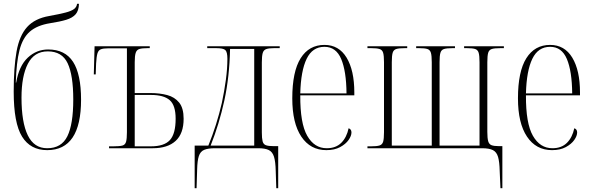

<svg xmlns="http://www.w3.org/2000/svg" viewBox="-20 -779 3114 1009"><path d="M228 10Q140 10 96 -61Q52 -132 52 -297Q52 -425 67 -508.5Q82 -592 122.5 -637Q163 -682 239 -695Q294 -705 324.5 -713Q355 -721 369 -731.5Q383 -742 385 -759H395Q394 -723 377.5 -704Q361 -685 328 -675Q295 -665 243 -657Q175 -646 137 -613Q99 -580 82.5 -515.5Q66 -451 63 -345H65Q80 -433 126 -476Q172 -519 233 -519Q322 -519 364 -454Q406 -389 406 -255Q406 10 228 10ZM228 0Q303 0 334 -63Q365 -126 365 -256Q365 -384 335.5 -446.5Q306 -509 231 -509Q160 -509 126.5 -444Q93 -379 93 -266Q93 -136 126 -68Q159 0 228 0Z M553 0V-10H576Q608 -10 623 -14Q638 -18 642.5 -34Q647 -50 647 -84V-525H548Q523 -525 510 -520Q497 -515 492 -498Q487 -481 485 -445L483 -388H473L477 -536H767V-526H756Q727 -526 712.5 -521.5Q698 -517 693 -501Q688 -485 688 -452V-290H770Q819 -290 858.5 -279.5Q898 -269 921.5 -240Q945 -211 945 -155Q945 -77 903 -38.5Q861 0 783 0ZM773 -10Q843 -10 873 -43Q903 -76 903 -155Q903 -226 871.5 -253Q840 -280 774 -280H688V-10Z M1003 210V-14H1075Q1097 -68 1115 -125Q1133 -182 1146 -239Q1159 -300 1167 -359.5Q1175 -419 1175 -470Q1175 -506 1164 -516Q1153 -526 1116 -526H1069V-536H1450V-526H1420Q1393 -526 1379 -521Q1365 -516 1360.5 -500Q1356 -484 1356 -451V-83Q1356 -52 1360 -36.5Q1364 -21 1377 -16Q1390 -11 1417 -11H1442V210H1432L1429 120Q1428 71 1420 45Q1412 19 1392.5 9.5Q1373 0 1337 0H1111Q1073 0 1053 8.5Q1033 17 1025 41Q1017 65 1016 113L1013 210ZM1087 -14H1316V-522H1189Q1186 -375 1159 -251Q1132 -127 1087 -14Z M1695 10Q1611 10 1563.5 -61Q1516 -132 1516 -262Q1516 -403 1560 -473Q1604 -543 1685 -543Q1761 -543 1801.5 -476Q1842 -409 1842 -293V-278H1558Q1557 -131 1594.5 -65.5Q1632 0 1697 0Q1745 0 1773.5 -28.5Q1802 -57 1812 -105Q1827 -100 1827 -83Q1827 -65 1812 -43.5Q1797 -22 1767.5 -6Q1738 10 1695 10ZM1801 -288Q1800 -405 1773 -469Q1746 -533 1685 -533Q1622 -533 1591.5 -470Q1561 -407 1558 -288Z M2606 120Q2605 72 2597.5 46Q2590 20 2570.5 10Q2551 0 2513 0H1911V-10H1930Q1960 -10 1974.5 -14.5Q1989 -19 1993.5 -34.5Q1998 -50 1998 -84V-452Q1998 -486 1993.5 -501.5Q1989 -517 1974.5 -521.5Q1960 -526 1930 -526H1911V-536H2120V-526H2108Q2077 -526 2062.5 -521.5Q2048 -517 2043.5 -501.5Q2039 -486 2039 -452V-14H2249V-452Q2249 -486 2244.5 -501.5Q2240 -517 2226 -521.5Q2212 -526 2182 -526H2167V-536H2371V-526H2359Q2328 -526 2313.5 -521.5Q2299 -517 2294.5 -501.5Q2290 -486 2290 -452V-14H2500V-452Q2500 -486 2495.5 -501.5Q2491 -517 2477 -521.5Q2463 -526 2433 -526H2419V-536H2628V-526H2610Q2579 -526 2564.5 -521.5Q2550 -517 2545.5 -501.5Q2541 -486 2541 -452V-86Q2541 -53 2545.5 -37Q2550 -21 2563 -16Q2576 -11 2602 -11H2620V210H2610Z M2881 10Q2797 10 2749.5 -61Q2702 -132 2702 -262Q2702 -403 2746 -473Q2790 -543 2871 -543Q2947 -543 2987.5 -476Q3028 -409 3028 -293V-278H2744Q2743 -131 2780.5 -65.5Q2818 0 2883 0Q2931 0 2959.5 -28.5Q2988 -57 2998 -105Q3013 -100 3013 -83Q3013 -65 2998 -43.5Q2983 -22 2953.5 -6Q2924 10 2881 10ZM2987 -288Q2986 -405 2959 -469Q2932 -533 2871 -533Q2808 -533 2777.5 -470Q2747 -407 2744 -288Z"/></svg>

Font: Noto Serif Display Condensed ExtraLight
Style: Regular
Weight: 200
Width: 3
Designer: Monotype Design Team
Foundry: Monotype Imaging Inc.
Version: Version 2.009